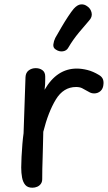

<svg xmlns="http://www.w3.org/2000/svg" viewBox="-20 -863 505 896"><path d="M99 -503Q100 -524 114 -534.5Q128 -545 147 -545Q165 -545 178 -535.5Q191 -526 191 -506Q191 -500 191 -490.5Q191 -481 190.5 -469.5Q190 -458 188 -444Q217 -494 254.5 -518.5Q292 -543 338 -543Q361 -543 387.5 -536.5Q414 -530 442 -513Q454 -506 459 -496Q464 -486 463 -472Q462 -450 449.5 -438.5Q437 -427 419 -427Q409 -427 400.5 -431Q392 -435 384 -440Q374 -446 363 -451.5Q352 -457 335 -457Q276 -457 240.5 -398.5Q205 -340 182 -248Q181 -214 180.5 -184.5Q180 -155 179 -128Q178 -101 177.5 -76Q177 -51 177 -27Q177 -14 170.5 -5Q164 4 153.5 8.5Q143 13 131 13Q109 13 98 0Q87 -13 83 -34.5Q79 -56 79 -81Q79 -101 80.5 -131Q82 -161 84.5 -191Q87 -221 90 -241ZM299 -641Q291 -626 273.5 -623.5Q256 -621 240 -632Q227 -640 229 -656Q231 -672 238 -686Q251 -709 266.5 -735.5Q282 -762 297.5 -785.5Q313 -809 324 -822Q341 -841 357.5 -842.5Q374 -844 388 -833Q403 -823 407.5 -803.5Q412 -784 395 -766Q378 -747 349 -712Q320 -677 299 -641Z"/></svg>

Font: Playpen Sans
Style: Regular
Weight: 400
Designer: Laura Meseguer, Veronika Burian, José Scaglione, Kostas Bartsokas, Vera Evstafieva, Tom Grace, Yorlmar Campos
Foundry: TypeTogether
Version: Version 2.000